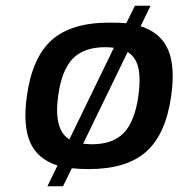

<svg xmlns="http://www.w3.org/2000/svg" viewBox="-20 -590 632 680"><path d="M366.7 -509.8Q408.7 -509.8 427.2 -507.8L458 -569.8H513.2L478 -497.1Q548.8 -474.6 575 -414.8Q601.1 -355 586.4 -251Q567.4 -114.7 498 -53Q428.7 8.8 294.9 8.8Q262.2 8.8 234.4 5.9L203.1 69.8H147.9L183.6 -3.9Q112.8 -26.4 86.7 -86.2Q60.5 -146 75.2 -250Q94.2 -386.7 163.3 -448.2Q232.4 -509.8 366.7 -509.8ZM353.5 -422.9Q277.3 -422.9 238 -382.6Q198.7 -342.3 186 -251Q169.4 -130.9 225.6 -96.2L383.3 -420.9Q365.7 -422.9 353.5 -422.9ZM432.1 -405.8 274.4 -81.1Q293.9 -79.1 305.2 -79.1Q379.9 -79.1 418.7 -119.6Q457.5 -160.2 470.2 -251Q478.5 -312.5 469.7 -350.3Q460.9 -388.2 432.1 -405.8Z"/></svg>

Font: Fivo Sans Med
Style: Regular
Weight: 450
Designer: Alexander Slobzheninov
Foundry: Alexander Slobzheninov
Version: 1.0